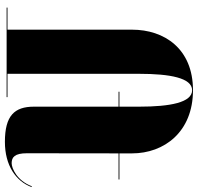

<svg xmlns="http://www.w3.org/2000/svg" viewBox="-32 -768 807 783"><g transform="rotate(90 371.5 -376.5)"><path d="M11 -3.5V0H376V-3.5H281V-540C281 -667 298 -756.5 348 -756.5C398 -756.5 415 -667 415 -540V-460H354V-456.5H415V-111.5C415 -32 451.5 7 558.5 7C654.5 7 719 -37.5 743 -102L739.5 -102.5C716.5 -42 666 -20.5 645.5 -20.5C621 -20.5 605 -33 605 -83L605.5 -456.5H712V-460H605.5V-511.5C605.5 -642.5 518 -760 348 -760C178 -760 101 -642.5 101 -511.5V-3.5Z"/></g></svg>

Font: Bodoni* 48pt Fatface
Style: Regular
Weight: 900
Version: Version 2.3